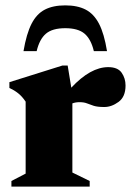

<svg xmlns="http://www.w3.org/2000/svg" viewBox="-20 -695 492 715"><path d="M383 -445Q418.5 -445 433 -424.2Q447.5 -403.5 447.5 -376.5Q447.5 -334.5 421.5 -315.5Q395.5 -296.5 368.5 -296.5Q343 -296.5 329 -301Q315 -305.5 304 -310Q293 -314.5 276 -314.5Q261.5 -314.5 249.5 -310V-52.5L314 -21V0H22.5V-21L75.5 -48.5V-316.5Q62 -336.5 47.2 -348Q32.5 -359.5 15 -367.5V-389L212.5 -451H232L245.5 -368.5Q317 -445 383 -445ZM223 -590Q175 -590 151 -569.5Q127 -549 116.5 -504.5H67.5Q78.5 -569.5 97.5 -606.5Q116.5 -643.5 147 -659.2Q177.5 -675 223 -675Q268.5 -675 299 -659.2Q329.5 -643.5 348.8 -606.5Q368 -569.5 378.5 -504.5H329.5Q319 -549 295 -569.5Q271 -590 223 -590Z"/></svg>

Font: Newsreader Text ExtraBold
Style: Regular
Weight: 800
Designer: Hugues Gentile
Foundry: Production Type
Version: Version 1.001